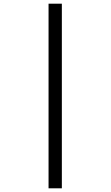

<svg xmlns="http://www.w3.org/2000/svg" viewBox="-20 -780 599 1040"><path d="M243 240V-760H315V240Z"/></svg>

Font: Noto Serif
Style: Bold Italic
Weight: 700
Italic angle: -12°
Designer: Monotype Design Team
Foundry: Monotype Imaging Inc.
Version: Version 2.013